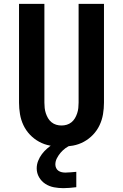

<svg xmlns="http://www.w3.org/2000/svg" viewBox="-20 -755 640 999"><path d="M300 8Q270 8 240 2.5Q210 -3 183.5 -17.5Q157 -32 136 -54Q115 -76 102 -103.5Q89 -131 84 -161Q79 -191 79 -221V-735H211V-221Q211 -207 212.5 -193Q214 -179 218.5 -165.5Q223 -152 230 -140Q237 -128 248 -119Q259 -110 272.5 -106Q286 -102 300 -102Q314 -102 327.5 -106Q341 -110 352 -119Q363 -128 370 -140Q377 -152 381.5 -165.5Q386 -179 387.5 -193Q389 -207 389 -221V-735H521V-221Q521 -191 516 -161Q511 -131 498 -103.5Q485 -76 464 -54Q443 -32 416.5 -17.5Q390 -3 360 2.5Q330 8 300 8ZM310 224Q285 224 261 219.5Q237 215 216.5 202Q196 189 183.5 167.5Q171 146 171 121Q171 101 178.5 82Q186 63 198 47Q210 31 225 18Q240 5 257 -6L261 -8H350V0Q334 6 320 16.5Q306 27 295 40Q284 53 276 68.5Q268 84 268 101Q268 110 272 119Q276 128 284 133.5Q292 139 301.5 141Q311 143 320 143Q334 143 348.5 141.5Q363 140 377 139V219Q360 221 343 222.5Q326 224 310 224Z"/></svg>

Font: Iosevka SS04 XBd Ex
Style: Regular
Weight: 800
Width: 7
Monospace: yes
Designer: Belleve Invis
Foundry: Belleve Invis
Version: Version 19.0.0; ttfautohint (v1.8.4)